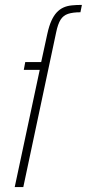

<svg xmlns="http://www.w3.org/2000/svg" viewBox="-20 -763 354 783"><path d="M40 0 142 -478H77L83 -510H148L173 -625Q180 -657 189.5 -678Q199 -699 211 -712Q223 -725 238 -732Q253 -739 272 -741Q291 -743 314 -743L308 -713Q277 -713 257.5 -706.5Q238 -700 227 -682.5Q216 -665 209 -631L75 0Z"/></svg>

Font: Saira Condensed Thin
Style: Italic
Weight: 250
Width: 3
Italic angle: -12°
Designer: Hector Gatti with collaboration of the Omnibus-Type team
Foundry: Omnibus-Type
Version: Version 1.101